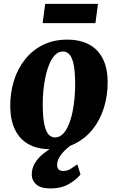

<svg xmlns="http://www.w3.org/2000/svg" viewBox="-20 -780 627 1022"><path d="M337.5 -569Q406 -569 453.8 -543.5Q501.5 -518 527 -468Q552.5 -418 553 -345Q553.5 -271.5 533.2 -206.5Q513 -141.5 473.5 -92Q434 -42.5 376.8 -14.2Q319.5 14 246.5 14Q180 14 132.8 -12Q85.5 -38 60.5 -88.5Q35.5 -139 34.5 -212Q34 -286 54.2 -350.8Q74.5 -415.5 113.8 -464.5Q153 -513.5 209.5 -541.2Q266 -569 337.5 -569ZM316 -506Q291.5 -506 273.5 -487.8Q255.5 -469.5 242.8 -439Q230 -408.5 222 -371Q214 -333.5 210.5 -294Q207 -254.5 207.5 -219Q208 -151 216.8 -114Q225.5 -77 240 -62.8Q254.5 -48.5 272 -48.5Q296.5 -48.5 314.5 -66.5Q332.5 -84.5 345.2 -115Q358 -145.5 365.8 -183.2Q373.5 -221 377 -260.8Q380.5 -300.5 380 -337Q379.5 -405.5 370.8 -442Q362 -478.5 347.8 -492.2Q333.5 -506 316 -506ZM249 223Q196.5 223 172.8 201.5Q149 180 149 150Q149 116 165.8 88.5Q182.5 61 208.8 39.5Q235 18 264.5 1.2Q294 -15.5 319.5 -28.5L347 -36L385 -25.5Q352.5 -5 330 16Q307.5 37 296 57Q284.5 77 284 95Q283.5 116 293 123Q302.5 130 316.5 130Q337 130 353.8 120Q370.5 110 391.5 94.5L408.5 148.5Q388.5 174.5 348 198.8Q307.5 223 249 223ZM220.5 -759.5H501.5L488 -657H207Z"/></svg>

Font: Merriweather Light 18pt Black
Style: Italic
Weight: 900
Italic angle: -7.8°
Version: Version 2.101